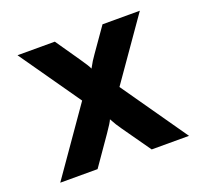

<svg xmlns="http://www.w3.org/2000/svg" viewBox="-96 -621 772 730"><g transform="rotate(-20 290.5 -255.5)"><path d="M215 -265 43 -511H194L261 -414Q286 -378 290 -367Q305 -395 319 -414L387 -511H538L366 -265L551 0H400L319 -115Q305 -134 290 -162Q286 -151 261 -115L181 0H30Z"/></g></svg>

Font: OVRPSS Recut ExtraBold
Style: Regular
Weight: 800
Designer: Giant Group
Foundry: Giant Group
Version: Version 1.001;hotconv 1.0.109;makeotfexe 2.5.65596